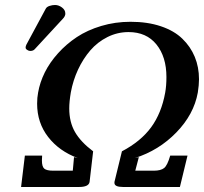

<svg xmlns="http://www.w3.org/2000/svg" viewBox="-20 -745 813 765"><path d="M199.2 -725.1Q213.9 -725.1 227.1 -715.1Q240.2 -705.1 240.2 -691.9V-688Q238.3 -678.2 231 -670.9L118.2 -548.8Q112.3 -542 100.1 -542Q94.7 -542 88.4 -546.1Q82 -550.3 82 -555.2Q82 -561 85 -566.9L162.1 -710Q166 -717.8 177.2 -721.4Q188.5 -725.1 199.2 -725.1ZM533.2 -119.1 519 -64.9H592.8Q620.6 -64.9 633.8 -75.4Q647 -85.9 658.2 -125H727.1L696.8 0H470.2Q436 0 436 -16.1V-20L465.8 -142.1Q541 -181.6 582.3 -238Q623.5 -294.4 638.2 -376Q643.1 -403.3 643.1 -438Q643.1 -518.6 603.3 -567.9Q563.5 -617.2 492.2 -617.2Q447.8 -617.2 408.2 -597.4Q368.7 -577.6 339.8 -544.2Q311 -510.7 291 -467.8Q271 -424.8 262.2 -377Q255.9 -339.8 255.9 -313Q255.9 -258.8 278.8 -219Q301.8 -179.2 351.1 -142.1L336.9 -20Q333.5 0 294.9 0H64L79.1 -125H147.9Q147 -118.2 147 -106Q147 -80.6 156.7 -72.8Q166.5 -64.9 191.9 -64.9H270Q271 -73.7 272.5 -91.8Q273.9 -109.9 274.9 -119.1L290 -115.2Q215.8 -142.6 171.9 -199.2Q127.9 -255.9 127.9 -332Q127.9 -356 131.8 -376Q138.7 -416.5 158.4 -456.3Q178.2 -496.1 211.2 -532.7Q244.1 -569.3 286.1 -597.2Q328.1 -625 383.5 -641.6Q439 -658.2 500 -658.2Q567.9 -658.2 620.8 -640.4Q673.8 -622.6 706.5 -590.8Q739.3 -559.1 756.1 -518.3Q772.9 -477.5 772.9 -429.2Q772.9 -406.2 768.1 -376Q752.4 -289.1 682.6 -217.3Q612.8 -145.5 517.1 -115.2Z"/></svg>

Font: Linux Libertine G
Style: Bold Italic
Weight: 700
Italic angle: -11.5°
Designer: Philipp H. Poll
Foundry: Philipp H. Poll
Version: Version 4.1.0